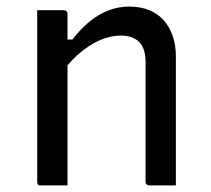

<svg xmlns="http://www.w3.org/2000/svg" viewBox="-20 -563 640 583"><path d="M514 0H433Q430 0 427.5 -1.5Q425 -3 423.5 -5Q422 -7 422 -11V-375Q422 -416 402.5 -435.5Q383 -455 347 -455Q326 -455 304 -448.5Q282 -442 260 -429Q238 -416 215 -396Q200 -382 185 -365V0H104Q101 0 99 -0.5Q97 -1 95.5 -2.5Q94 -4 93.5 -6Q93 -8 93 -11V-532H174Q178 -532 180 -530.5Q182 -529 183.5 -527Q185 -525 185 -521V-443H200Q223 -473 249.5 -495.5Q276 -518 307 -530.5Q338 -543 373 -543Q407 -543 433.5 -532Q460 -521 477.5 -501Q495 -481 504.5 -453.5Q514 -426 514 -393Z"/></svg>

Font: Code D OnePiece
Style: Regular
Weight: 400
Version: Version 1.085; ttfautohint (v1.8.4.7-5d5b);Nerd Fonts 3.0.2